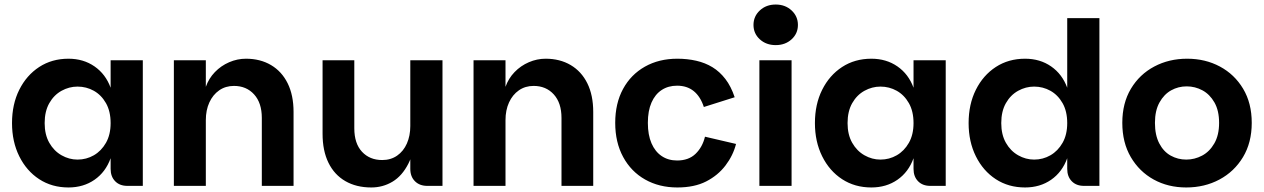

<svg xmlns="http://www.w3.org/2000/svg" viewBox="-20 -820 5575 847"><path d="M282 7Q209 7 153 -29.5Q97 -66 65 -130.5Q33 -195 33 -277Q33 -360 65 -424Q97 -488 153 -524.5Q209 -561 282 -561Q348 -561 397 -527Q446 -493 468 -433V-554H610V0H542Q508 0 488 -20.5Q468 -41 468 -75V-122Q446 -61 397 -27Q348 7 282 7ZM322 -116Q361 -116 394 -135Q427 -154 447.5 -190Q468 -226 468 -277Q468 -329 447.5 -365Q427 -401 394 -419.5Q361 -438 322 -438Q285 -438 251.5 -419.5Q218 -401 197.5 -365Q177 -329 177 -277Q177 -226 197.5 -190Q218 -154 251.5 -135Q285 -116 322 -116Z M747 0V-554H888V-437Q901 -474 928 -502Q955 -530 991 -545.5Q1027 -561 1065 -561Q1128 -561 1175.5 -533Q1223 -505 1249 -452.5Q1275 -400 1275 -326V0H1135V-300Q1135 -366 1101 -403.5Q1067 -441 1012 -441Q975 -441 947 -421.5Q919 -402 903.5 -368Q888 -334 888 -290V0Z M1790 -75V-554H1932V0H1865Q1831 0 1810.5 -20.5Q1790 -41 1790 -75ZM1618 7Q1552 7 1503.5 -21Q1455 -49 1429 -102Q1403 -155 1403 -230V-554H1543V-254Q1543 -187 1577 -150.5Q1611 -114 1666 -114Q1704 -114 1732 -133.5Q1760 -153 1775 -187Q1790 -221 1790 -264L1812 -235Q1809 -152 1781.5 -98Q1754 -44 1711.5 -18.5Q1669 7 1618 7Z M2069 0V-554H2210V-437Q2223 -474 2250 -502Q2277 -530 2313 -545.5Q2349 -561 2387 -561Q2450 -561 2497.5 -533Q2545 -505 2571 -452.5Q2597 -400 2597 -326V0H2457V-300Q2457 -366 2423 -403.5Q2389 -441 2334 -441Q2297 -441 2269 -421.5Q2241 -402 2225.5 -368Q2210 -334 2210 -290V0Z M2968 7Q2888 7 2826 -28Q2764 -63 2729 -127.5Q2694 -192 2694 -278Q2694 -364 2728.5 -427.5Q2763 -491 2825 -526Q2887 -561 2968 -561Q3012 -561 3051.5 -552Q3091 -543 3123 -523.5Q3155 -504 3180 -471.5Q3205 -439 3221 -391L3085 -348Q3070 -394 3040.5 -418Q3011 -442 2967 -442Q2928 -442 2899 -423Q2870 -404 2854 -367.5Q2838 -331 2838 -278Q2838 -225 2854 -188Q2870 -151 2899 -131.5Q2928 -112 2967 -112Q3018 -112 3048.5 -141.5Q3079 -171 3090 -217L3227 -185Q3214 -134 3180.5 -90Q3147 -46 3095 -19.5Q3043 7 2968 7Z M3330 0V-554H3472V0ZM3402 -621Q3360 -621 3332 -646.5Q3304 -672 3304 -710Q3304 -748 3332 -774Q3360 -800 3402 -800Q3444 -800 3472 -774Q3500 -748 3500 -710Q3500 -672 3472 -646.5Q3444 -621 3402 -621Z M3824 7Q3751 7 3695 -29.5Q3639 -66 3607 -130.5Q3575 -195 3575 -277Q3575 -360 3607 -424Q3639 -488 3695 -524.5Q3751 -561 3824 -561Q3890 -561 3939 -527Q3988 -493 4010 -433V-554H4152V0H4084Q4050 0 4030 -20.5Q4010 -41 4010 -75V-122Q3988 -61 3939 -27Q3890 7 3824 7ZM3864 -116Q3903 -116 3936 -135Q3969 -154 3989.5 -190Q4010 -226 4010 -277Q4010 -329 3989.5 -365Q3969 -401 3936 -419.5Q3903 -438 3864 -438Q3827 -438 3793.5 -419.5Q3760 -401 3739.5 -365Q3719 -329 3719 -277Q3719 -226 3739.5 -190Q3760 -154 3793.5 -135Q3827 -116 3864 -116Z M4502 7Q4429 7 4373 -29.5Q4317 -66 4285 -130.5Q4253 -195 4253 -277Q4253 -360 4285 -424Q4317 -488 4373 -524.5Q4429 -561 4502 -561Q4568 -561 4617 -527Q4666 -493 4688 -433V-740H4830V0H4762Q4728 0 4708 -20.5Q4688 -41 4688 -75V-122Q4666 -61 4617 -27Q4568 7 4502 7ZM4542 -116Q4581 -116 4614 -135Q4647 -154 4667.5 -190Q4688 -226 4688 -277Q4688 -329 4667.5 -365Q4647 -401 4614 -419.5Q4581 -438 4542 -438Q4505 -438 4471.5 -419.5Q4438 -401 4417.5 -365Q4397 -329 4397 -277Q4397 -226 4417.5 -190Q4438 -154 4471.5 -135Q4505 -116 4542 -116Z M5213 7Q5133 7 5069.5 -28Q5006 -63 4968.5 -127Q4931 -191 4931 -278Q4931 -365 4969 -428.5Q5007 -492 5072 -526.5Q5137 -561 5217 -561Q5297 -561 5361.5 -526.5Q5426 -492 5464 -428.5Q5502 -365 5502 -278Q5502 -191 5463.5 -127Q5425 -63 5359.5 -28Q5294 7 5213 7ZM5213 -116Q5250 -116 5283 -133.5Q5316 -151 5337 -187.5Q5358 -224 5358 -278Q5358 -332 5337.5 -368Q5317 -404 5284.5 -421.5Q5252 -439 5215 -439Q5178 -439 5146.5 -421.5Q5115 -404 5095 -368Q5075 -332 5075 -278Q5075 -224 5094 -187.5Q5113 -151 5144.5 -133.5Q5176 -116 5213 -116Z"/></svg>

Font: Parkinsans Light SemiBold
Style: Regular
Weight: 600
Version: Version 1.000